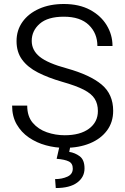

<svg xmlns="http://www.w3.org/2000/svg" viewBox="-20 -741 633 975"><path d="M477.1 -177.2Q477.1 -213.4 460.9 -239.3Q444.8 -265.1 405.5 -285.4Q366.2 -305.7 295.4 -325.7Q224.6 -346.2 172.6 -372.8Q120.6 -399.4 92.3 -438Q64 -476.6 64 -532.2Q64 -587.4 94.2 -629.9Q124.5 -672.4 178.7 -696.5Q232.9 -720.7 304.2 -720.7Q381.8 -720.7 437 -691.2Q492.2 -661.6 521.7 -613Q551.3 -564.5 551.3 -507.3H474.6Q474.6 -571.8 431.2 -614Q387.7 -656.2 304.2 -656.2Q222.7 -656.2 181.9 -620.6Q141.1 -585 141.1 -533.2Q141.1 -485.8 181.6 -452.9Q222.2 -419.9 319.8 -393.6Q437 -360.8 495.8 -311.8Q554.7 -262.7 554.7 -178.2Q554.7 -120.6 523.4 -78.4Q492.2 -36.1 436.8 -13.2Q381.3 9.8 308.6 9.8Q260.3 9.8 212.9 -3.2Q165.5 -16.1 126.7 -42.7Q87.9 -69.3 64.7 -109.6Q41.5 -149.9 41.5 -204.6H118.2Q118.2 -150.4 146.2 -117.4Q174.3 -84.5 218 -69.3Q261.7 -54.2 308.6 -54.2Q387.2 -54.2 432.1 -87.6Q477.1 -121.1 477.1 -177.2ZM282.2 1.5H337.4L331.5 30.3Q360.8 34.7 385 52.7Q409.2 70.8 409.2 114.3Q409.2 158.7 371.8 186.3Q334.5 213.9 263.2 213.9L259.8 168.5Q294.9 168.5 322.3 156Q349.6 143.6 349.6 115.2Q349.6 88.9 329.6 78.9Q309.6 68.8 267.6 65.4Z"/></svg>

Font: Vazirmatn UI FD Light
Style: Regular
Weight: 300
Designer: Saber Rastikerdar
Foundry: Saber Rastikerdar
Version: Version 33.003